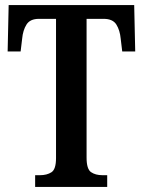

<svg xmlns="http://www.w3.org/2000/svg" viewBox="-20 -734 561 754"><path d="M118 0V-46H137Q164 -46 182 -57.5Q200 -69 200 -113V-660H133Q98 -660 84 -637.5Q70 -615 67 -582L61 -532H10L14 -714H507L511 -532H460L454 -582Q451 -615 437 -637.5Q423 -660 387 -660H320V-115Q320 -70 337.5 -58Q355 -46 382 -46H401V0Z"/></svg>

Font: Noto Serif Devanagari ExtraCondensed SemiBold
Style: Regular
Weight: 600
Width: 2
Designer: Universal Thirst, Indian Type Foundry and the Monotype Design Team
Foundry: Monotype Imaging Inc.
Version: Version 2.004; ttfautohint (v1.8.4.7-5d5b)